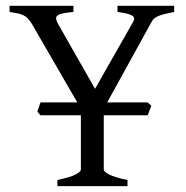

<svg xmlns="http://www.w3.org/2000/svg" viewBox="-20 -635 634 655"><path d="M483.9 -241.7H334V-56.2Q334 -53.2 338.1 -49.1Q342.3 -44.9 351.8 -40Q361.3 -35.2 376.7 -30.3Q392.1 -25.4 415 -21V0H175.8V-21Q220.2 -30.3 238 -39.8Q255.9 -49.3 255.9 -56.2V-241.7H118.2L107.4 -253.9Q109.9 -261.2 112.5 -269.5Q115.2 -277.8 118.2 -285.6H243.7L88.9 -553.2Q82 -564.5 75.4 -571.5Q68.8 -578.6 60.3 -582.8Q51.8 -586.9 40.3 -589.4Q28.8 -591.8 12.7 -594.2V-615.2H230.5V-594.2Q210 -592.3 196.8 -589.8Q183.6 -587.4 177.2 -583Q170.9 -578.6 171.4 -571.5Q171.9 -564.5 178.2 -553.2L304.2 -332L435.1 -562Q442.4 -574.7 430.4 -582Q418.5 -589.4 380.9 -594.2V-615.2H574.2V-594.2Q540.5 -587.9 522.7 -581.3Q504.9 -574.7 498 -562L345.7 -285.6H483.9L496.1 -274.4Z"/></svg>

Font: Gentium Plus
Style: Regular
Weight: 400
Designer: J. Victor Gaultney, Annie Olsen, Iska Routamaa
Foundry: SIL International
Version: Version 1.510